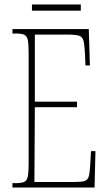

<svg xmlns="http://www.w3.org/2000/svg" viewBox="-20 -845 489 865"><path d="M36 0V-20H53Q78 -20 90 -26Q102 -32 105.5 -51Q109 -70 109 -108V-606Q109 -645 105.5 -663.5Q102 -682 90 -688Q78 -694 53 -694H36V-714H380L385 -550H365L363 -600Q361 -641 356.5 -660Q352 -679 336.5 -684Q321 -689 287 -689H137V-387H327V-362H137L135 -25H314Q347 -25 361 -29.5Q375 -34 379.5 -49Q384 -64 386 -94L390 -164H410L406 0ZM124 -797V-825H344V-797Z"/></svg>

Font: Noto Serif Ethiopic ExtraCondensed Thin
Style: Regular
Weight: 100
Width: 2
Designer: Monotype Design Team
Foundry: Monotype Imaging Inc.
Version: Version 2.102; ttfautohint (v1.8.4.7-5d5b)